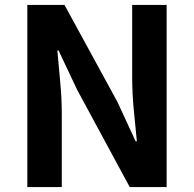

<svg xmlns="http://www.w3.org/2000/svg" viewBox="-20 -760 789 780"><path d="M91 -740H242L457 -346L531 -186H536Q530 -244 523.5 -313Q517 -382 517 -445V-740H657V0H507L293 -396L218 -555H213Q218 -495 224.5 -428Q231 -361 231 -297V0H91Z"/></svg>

Font: SpoqaHanSansJP-Bold
Style: Regular
Weight: 700
Designer: [Source Han Sans]
Ryoko NISHIZUKA  (kana & ideographs); Paul D. Hunt (Latin, Greek & Cyrillic); Wenlong ZHANG  (bopomofo
Foundry: Spoqa (http://bi.spoqa.com)
Version: Version 1.002.20150607